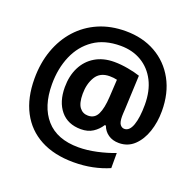

<svg xmlns="http://www.w3.org/2000/svg" viewBox="-137 -861 1107 1087"><g transform="rotate(20 416.5 -317.5)"><path d="M787 -361Q787 -294 767.5 -236.5Q748 -179 710.5 -143.5Q673 -108 619 -108Q581 -108 554.5 -126.5Q528 -145 517 -176H510Q491 -146 461.5 -127Q432 -108 390 -108Q311 -108 267.5 -160.5Q224 -213 224 -301Q224 -369 250 -421Q276 -473 324.5 -502Q373 -531 439 -531Q479 -531 523 -523Q567 -515 596 -505L587 -299Q586 -287 585.5 -275Q585 -263 585 -257Q585 -221 595.5 -207.5Q606 -194 621 -194Q652 -194 668 -239.5Q684 -285 684 -362Q684 -445 653.5 -504.5Q623 -564 568.5 -596.5Q514 -629 442 -629Q345 -629 280.5 -584.5Q216 -540 183 -463.5Q150 -387 150 -292Q150 -158 216.5 -82.5Q283 -7 412 -7Q464 -7 521.5 -19.5Q579 -32 628 -51V40Q582 60 528.5 71Q475 82 415 82Q298 82 215.5 38Q133 -6 89.5 -89Q46 -172 46 -288Q46 -382 74 -460.5Q102 -539 154 -596.5Q206 -654 278.5 -685.5Q351 -717 441 -717Q543 -717 621 -673Q699 -629 743 -549Q787 -469 787 -361ZM332 -300Q332 -244 351 -219Q370 -194 402 -194Q442 -194 459.5 -230Q477 -266 481 -335L487 -441Q467 -446 442 -446Q384 -446 358 -403Q332 -360 332 -300Z"/></g></svg>

Font: Noto Sans Ethiopic SemiCondensed
Style: Bold
Weight: 700
Width: 4
Designer: Monotype Design Team
Foundry: Monotype Imaging Inc.
Version: Version 2.102; ttfautohint (v1.8.4.7-5d5b)